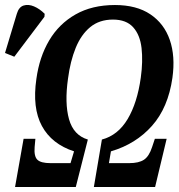

<svg xmlns="http://www.w3.org/2000/svg" viewBox="-96 -745 712 765"><path d="M-36 0 -2 -192H45L42 -159Q39 -122 53 -108.5Q67 -95 105 -95H185L199 -142Q110 -171 71 -243Q32 -315 49 -431Q61 -518 100 -584Q139 -650 205 -687.5Q271 -725 362 -725Q448 -725 503 -688Q558 -651 580.5 -586Q603 -521 591 -435Q574 -316 509.5 -243.5Q445 -171 346 -142L338 -95H419Q457 -95 477.5 -108.5Q498 -122 510 -159L521 -192H568L522 0H278L310 -189Q374 -206 412.5 -270.5Q451 -335 465 -436Q474 -501 468 -553.5Q462 -606 434.5 -636.5Q407 -667 354 -667Q300 -667 263.5 -637Q227 -607 205.5 -554Q184 -501 175 -432Q161 -334 179 -270Q197 -206 254 -189L206 0ZM-39 -519 -76 -534 -29 -690Q-21 -717 -2 -723Q17 -729 39.5 -719.5Q62 -710 82 -690L81 -678Z"/></svg>

Font: Noto Serif ExtraCondensed SemiBold
Style: Italic
Weight: 600
Width: 2
Italic angle: -12°
Designer: Monotype Design Team
Foundry: Monotype Imaging Inc.
Version: Version 2.013